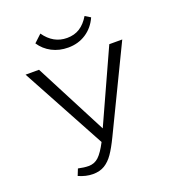

<svg xmlns="http://www.w3.org/2000/svg" viewBox="-153 -974 988 1099"><g transform="rotate(-20 340.5 -424.5)"><path d="M138 -11 154 -51Q190 -43 217 -43Q253 -43 278.5 -67Q304 -91 333 -147L56 -658H138L366 -218L566 -658H645L401 -153Q373 -95 349.5 -61Q326 -27 296.5 -9Q267 9 225 9Q183 9 138 -11ZM216 -850Q269 -774 352 -774Q397 -774 430 -795Q463 -816 488 -858L521 -838Q496 -782 448.5 -751Q401 -720 340 -720Q285 -720 241 -743Q197 -766 170 -807Z"/></g></svg>

Font: QiushuiShotai Bright
Style: Regular
Weight: 400
Designer: Christian Thalmann (Catharsis Fonts)
Version: Version 1.250;